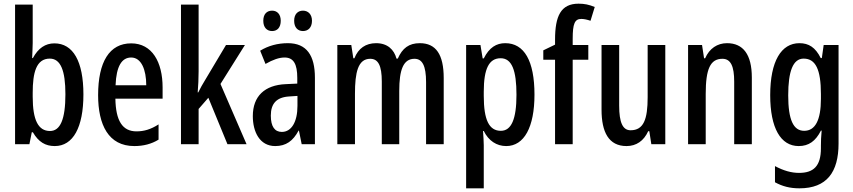

<svg xmlns="http://www.w3.org/2000/svg" viewBox="-20 -785 4645 1045"><path d="M158 -551V-760H62V0H140L153 -65H159C190 -12 227 10 278 10C378 10 434 -92 434 -271C434 -451 378 -549 276 -549C227 -549 188 -523 159 -469H155C156 -502 158 -530 158 -551ZM251 -466C310 -466 336 -401 336 -272C336 -135 308 -72 252 -72C188 -72 158 -132 158 -258V-280C158 -389 177 -466 251 -466Z M694 -549C576 -549 514 -449 514 -267C514 -106 570 10 711 10C760 10 804 -1 843 -25V-108C801 -81 764 -70 723 -70C646 -70 610 -128 608 -248H865V-309C865 -447 808 -549 694 -549ZM694 -472C749 -472 776 -406 776 -321H609C613 -425 643 -472 694 -472Z M1061 -397V-760H965V0H1061V-192L1114 -253L1218 0H1322L1180 -328L1313 -540H1210L1095 -347C1083 -328 1071 -306 1059 -282H1056C1059 -319 1061 -357 1061 -397Z M1413 -672C1413 -635 1433 -616 1461 -616C1489 -616 1508 -635 1508 -672C1508 -707 1489 -727 1461 -727C1433 -727 1413 -709 1413 -672ZM1581 -672C1581 -635 1601 -616 1629 -616C1657 -616 1678 -635 1678 -672C1678 -707 1657 -727 1629 -727C1602 -727 1581 -709 1581 -672ZM1547 -550C1491 -550 1440 -536 1396 -509L1425 -437C1465 -460 1499 -472 1529 -472C1578 -472 1598 -436 1598 -361V-330L1535 -327C1421 -322 1356 -262 1356 -153C1356 -68 1393 10 1478 10C1537 10 1575 -18 1605 -74H1607L1622 0H1694V-362C1694 -483 1649 -550 1547 -550ZM1554 -260 1599 -263V-209C1599 -121 1566 -67 1514 -67C1476 -67 1454 -95 1454 -156C1454 -222 1486 -256 1554 -260Z M2265 -550C2206 -550 2170 -523 2145 -466H2138C2125 -515 2089 -550 2027 -550C1971 -550 1930 -522 1909 -468H1903L1892 -540H1816V0H1912V-275C1912 -390 1928 -465 1995 -465C2038 -465 2058 -429 2058 -341V0H2153V-290C2153 -405 2175 -465 2236 -465C2278 -465 2299 -428 2299 -338V0H2395V-360C2395 -488 2353 -550 2265 -550Z M2730 -550C2682 -550 2643 -527 2613 -467H2607L2595 -540H2517V240H2613V6C2613 -14 2611 -40 2609 -72H2613C2639 -19 2683 10 2735 10C2833 10 2889 -93 2889 -270C2889 -454 2833 -550 2730 -550ZM2705 -468C2766 -468 2791 -402 2791 -269C2791 -136 2763 -73 2706 -73C2642 -73 2613 -132 2613 -263V-286C2613 -412 2642 -468 2705 -468Z M3182 -460V-540H3097V-574C3097 -656 3108 -682 3144 -682C3159 -682 3176 -678 3194 -672L3217 -747C3185 -760 3161 -765 3129 -765C3032 -765 3001 -697 3001 -569V-542L2937 -511V-460H3001V0H3097V-460Z M3601 -540H3505V-256C3505 -135 3483 -76 3412 -76C3369 -76 3350 -119 3350 -210V-540H3254V-188C3254 -66 3293 10 3390 10C3443 10 3484 -18 3508 -71H3514L3525 0H3601Z M3937 -550C3884 -550 3841 -521 3818 -468H3812L3801 -540H3725V0H3821V-274C3821 -410 3846 -465 3912 -465C3958 -465 3976 -423 3976 -341V0H4072V-363C4072 -488 4025 -550 3937 -550Z M4331 -550C4232 -550 4172 -452 4172 -267C4172 -88 4229 10 4327 10C4382 10 4419 -17 4448 -74H4452C4449 -44 4448 -14 4448 8V22C4448 120 4407 156 4329 156C4287 156 4245 144 4198 119V207C4238 229 4279 240 4331 240C4480 240 4544 152 4544 -4V-540H4463L4453 -469H4447C4418 -527 4382 -550 4331 -550ZM4354 -466C4419 -466 4448 -407 4448 -273V-247C4448 -131 4417 -73 4357 -73C4298 -73 4270 -133 4270 -266C4270 -397 4296 -466 4354 -466Z"/></svg>

Font: Noto Sans Lao ExtraCondensed Medium
Style: Regular
Weight: 500
Width: 2
Designer: Monotype Design Team
Foundry: Monotype Imaging Inc.
Version: Version 2.003